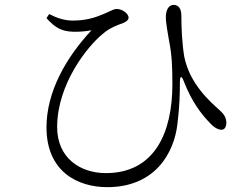

<svg xmlns="http://www.w3.org/2000/svg" viewBox="-20 -738 1040 793"><path d="M172 -663C211 -619 239 -609 280 -607C311 -606 335 -609 358 -613C253 -501 172 -359 172 -212C172 -29 301 35 423 35C621 35 700 -107 713 -228C722 -298 723 -359 723 -397C723 -426 730 -428 740 -400C773 -316 812 -266 848 -229C864 -211 882 -202 895 -202C909 -202 915 -217 915 -231C914 -256 902 -269 889 -281C846 -320 764 -391 741 -504C732 -558 729 -624 729 -674C729 -700 719 -717 698 -718C679 -718 665 -701 665 -667C665 -640 674 -597 678 -571C690 -512 692 -461 692 -390C692 -189 618 -23 417 -23C312 -23 216 -85 216 -213C216 -391 342 -547 402 -596C433 -624 465 -634 489 -643C505 -650 511 -657 511 -666C511 -680 487 -701 462 -701C450 -701 443 -695 410 -681C373 -665 334 -653 281 -653C247 -653 216 -663 183 -680Z"/></svg>

Font: Kiri Minchoo Light
Style: Regular
Weight: 300
Designer: Ryoko NISHIZUKA 西塚涼子 (kana & ideographs); Frank Grießhammer (Latin, Greek & Cyrillic);
akenotsuki.com/eyeben/fonts/ (U+
Foundry: Adobe
akenotsuki.com/eyeben/fonts/
Version: Version 4.002;hotconv 1.0.119;makeotfexe 2.5.65604